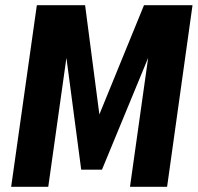

<svg xmlns="http://www.w3.org/2000/svg" viewBox="-20 -720 763 740"><path d="M122 -700H308L363 -279L535 -700H722L624 0H481L551 -497L373 -66H293L236 -497L166 0H23Z"/></svg>

Font: Pathway Extreme Condensed
Style: Bold Italic
Weight: 700
Width: 3
Italic angle: -8°
Version: Version 1.001;gftools[0.9.26]